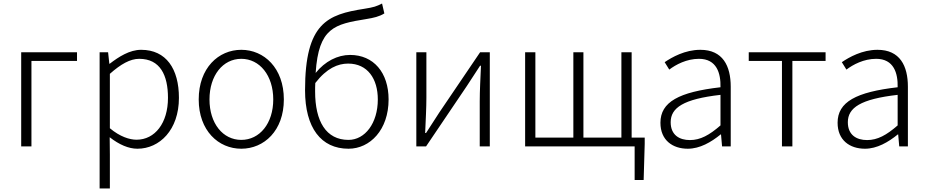

<svg xmlns="http://www.w3.org/2000/svg" viewBox="-20 -829 5246 1087"><path d="M100 0H158V-484H416V-533H100Z M544 238H602V46L601 -52C655 -10 708 13 758 13C883 13 993 -93 993 -275C993 -439 921 -547 779 -547C714 -547 653 -508 601 -468H599L592 -533H544ZM753 -38C714 -38 659 -55 602 -103V-411C664 -466 717 -496 768 -496C887 -496 931 -403 931 -275C931 -132 857 -38 753 -38Z M1346 13C1475 13 1587 -89 1587 -266C1587 -444 1475 -547 1346 -547C1217 -547 1105 -444 1105 -266C1105 -89 1217 13 1346 13ZM1346 -37C1242 -37 1166 -130 1166 -266C1166 -402 1242 -496 1346 -496C1450 -496 1527 -402 1527 -266C1527 -130 1450 -37 1346 -37Z M1953 -37C1826 -37 1764 -142 1764 -311C1764 -328 1764 -344 1765 -359C1830 -443 1893 -469 1951 -469C2061 -469 2119 -383 2119 -266C2119 -131 2046 -37 1953 -37ZM2143 -809C2111 -793 2098 -788 2041 -779C1835 -747 1707 -699 1707 -318C1707 -105 1798 13 1953 13C2075 13 2180 -94 2180 -266C2180 -418 2095 -518 1962 -518C1891 -518 1820 -482 1767 -416C1784 -673 1874 -692 2053 -721C2096 -728 2127 -735 2156 -753Z M2337 0H2392L2623 -342C2644 -374 2677 -424 2698 -457H2703C2700 -386 2696 -315 2696 -256V0H2753V-533H2698L2467 -192C2446 -159 2413 -109 2392 -76H2387C2390 -147 2394 -219 2394 -276V-533H2337Z M3556 -50V-533H3498V-50H3283V-533H3226V-50H3011V-533H2953V0H3573V190H3624L3630 -15V-50Z M3874 13C3942 13 4006 -24 4060 -68H4062L4068 0H4117V-338C4117 -456 4072 -547 3945 -547C3858 -547 3784 -505 3743 -477L3769 -435C3806 -463 3867 -496 3937 -496C4038 -496 4061 -414 4059 -335C3824 -308 3719 -252 3719 -134C3719 -35 3788 13 3874 13ZM3886 -36C3827 -36 3777 -64 3777 -137C3777 -219 3849 -268 4059 -292V-119C3996 -64 3945 -36 3886 -36Z M4407 0H4466V-484H4654V-533H4219V-484H4407Z M4877 13C4945 13 5009 -24 5063 -68H5065L5071 0H5120V-338C5120 -456 5075 -547 4948 -547C4861 -547 4787 -505 4746 -477L4772 -435C4809 -463 4870 -496 4940 -496C5041 -496 5064 -414 5062 -335C4827 -308 4722 -252 4722 -134C4722 -35 4791 13 4877 13ZM4889 -36C4830 -36 4780 -64 4780 -137C4780 -219 4852 -268 5062 -292V-119C4999 -64 4948 -36 4889 -36Z"/></svg>

Font: Noto Sans Japanese Light
Style: Regular
Weight: 300
Designer: Ryoko NISHIZUKA (kana & ideographs); Paul D. Hunt (Latin, Greek & Cyrillic); Wenlong ZHANG (bopomofo); Sandoll Communica
Foundry: Adobe Systems Incorporated
Version: Version 1.000;PS 1;hotconv 1.0.78;makeotf.lib2.5.61930